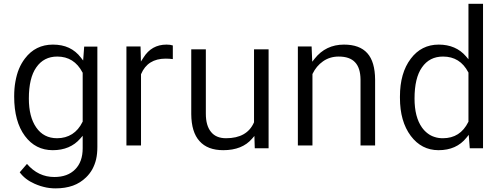

<svg xmlns="http://www.w3.org/2000/svg" viewBox="-20 -794 2688 1028"><path d="M113.4 -66C151.1 -15.1 201 10.1 262.5 10.1C324.4 10.1 373.8 -10.6 409.6 -51.9L422.7 -67V-46.9V0C422.7 48.4 409.1 86.1 382.4 112.8C355.7 140.1 318.4 153.7 271 153.7C213.6 153.7 164.7 130.5 124.4 83.6L85.6 128.5C104.3 154.2 131 174.8 165.2 189.9C170.8 192.4 175.8 194.5 181.4 196.5C186.4 198.5 191.4 200.5 197 202C202.5 203.5 207.6 205 213.1 206.5C218.1 208.1 223.2 209.1 228.7 210.1C234.3 211.1 239.3 212.1 244.8 212.6C250.4 213.1 255.9 213.6 261.5 214.1C267 214.6 272 214.6 277.6 214.6C312.3 214.6 343.1 209.6 370.3 200C397 190.4 420.7 175.3 440.8 155.7C454.4 142.6 465.5 128 474.6 111.8C483.1 95.7 490.2 78.1 494.7 58.4C499.2 38.3 501.3 16.6 501.3 -7.1V-544.6H430.7L426.7 -490.2L425.2 -470L413.1 -485.6C395.5 -508.8 373.8 -526.4 349.1 -538C324.4 -549.6 295.7 -555.2 263.5 -555.2C201 -555.2 151.1 -530.5 113.4 -480.6C100.8 -464 90.2 -445.8 81.6 -425.2C73 -404.5 67 -381.9 62.5 -357.2C57.9 -332.5 55.9 -305.8 55.9 -277.1C55.9 -187.9 75.1 -117.4 113.4 -66ZM174.3 -433.2C201 -472 238.8 -491.2 286.6 -491.2C346.6 -491.2 391.9 -463 421.7 -406L422.7 -404.5V-402.5V-144.6V-142.6L421.7 -141.1C407.6 -112.3 388.9 -90.7 366.2 -76.1C343.1 -61.5 316.4 -53.9 285.6 -53.9C237.8 -53.9 200.5 -73 173.8 -111.8C147.6 -149.6 134.5 -201 134.5 -266.5C134.5 -339.5 147.6 -395.5 174.3 -433.2Z M905.3 -550.6C896.7 -553.7 885.6 -555.2 871.5 -555.2C818.1 -555.2 776.8 -532 748.1 -485.6L734.5 -464.5L734 -489.7L732.5 -545.1H656.9V-15.1H735V-394.5V-396L735.5 -397.5C758.7 -452.4 802.5 -480.1 867 -480.1C880.6 -480.1 893.2 -479.1 905.3 -477.6Z M1342.1 -66 1342.6 -46.9 1344.1 0H1418.1V-530H1340.1V-141.1V-139.5L1339.5 -138C1314.9 -82.1 1265 -53.9 1190.4 -53.9C1154.7 -53.9 1128 -65 1109.8 -87.7C1091.2 -110.3 1082.1 -142.6 1082.1 -185.4V-530H1004V-182.9C1004.5 -118.9 1019.1 -70.5 1048.4 -38.3C1077.1 -6 1119.4 10.1 1175.3 10.1C1243.3 10.1 1294.7 -10.6 1329.5 -51.4Z M1574.8 -545.1V-15.1H1652.9V-396V-397.5L1653.9 -399.5C1667 -426.7 1685.6 -448.9 1709.3 -465.5C1733.5 -482.6 1761.7 -491.2 1793.5 -491.2C1832.7 -491.2 1862 -481.1 1881.1 -460.5C1900.3 -440.3 1909.8 -409.6 1910.3 -368.3V-15.1H1988.4V-367.8C1987.9 -431.2 1974.3 -478.6 1946.6 -509.3C1918.9 -540.1 1877.6 -555.2 1821.7 -555.2C1756.7 -555.2 1704.3 -530 1664.5 -479.6L1651.9 -463.5L1650.9 -483.6L1648.4 -545.1Z M2121.4 -270C2121.4 -185.9 2140.6 -118.4 2179.3 -66.5C2217.6 -15.6 2267 10.1 2328 10.1C2391.9 10.1 2441.8 -12.1 2477.6 -56.9L2489.7 -72L2491.2 -52.9L2495.2 0H2566.2V-773.8H2488.2V-497.2V-476.6L2475.1 -492.2C2439.3 -534 2390.4 -555.2 2329 -555.2C2267 -555.2 2217.1 -530 2179.3 -479.6C2140.6 -428.7 2121.4 -361.2 2121.4 -277.1ZM2239.3 -433.2C2266 -472 2303.8 -491.2 2352.1 -491.2C2413.1 -491.2 2457.9 -463 2487.2 -407.1L2488.2 -405.5V-403.5V-144.1V-142.1L2487.2 -140.6C2458.4 -82.6 2413.1 -53.9 2351.1 -53.9C2335.5 -53.9 2320.9 -55.9 2307.3 -60.5C2293.7 -64.5 2281.1 -71 2270 -79.6C2258.4 -88.2 2248.4 -98.7 2239.3 -111.3C2212.6 -149.1 2199.5 -200.5 2199.5 -266.5C2199.5 -339.5 2212.6 -395.5 2239.3 -433.2Z"/></svg>

Font: Vazir FD Light
Style: Regular
Weight: 300
Foundry: DejaVu fonts team - Redesigned by Saber Rastikerdar
Version: Version 21.10;October 20, 2019;FontCreator 12.0.0.2547 64-bi